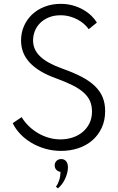

<svg xmlns="http://www.w3.org/2000/svg" viewBox="-20 -784 627 1016"><path d="M303.2 14.5Q350.9 14.5 393.2 0.7Q435.5 -13.2 467.3 -40.2Q499.1 -67.3 517.7 -106.6Q536.4 -145.9 536.4 -196.4Q536.4 -237.3 523 -269.8Q509.5 -302.3 481.8 -328.9Q454.1 -355.5 411.6 -377.7Q369.1 -400 310.9 -420.5Q270.5 -435 240.9 -451.1Q211.4 -467.3 192.3 -485.7Q173.2 -504.1 164.1 -525Q155 -545.9 155 -570Q155 -595.9 164.5 -620Q174.1 -644.1 192.7 -662.5Q211.4 -680.9 238.4 -692Q265.5 -703.2 300 -703.2Q326.4 -703.2 349.3 -696.8Q372.3 -690.5 391.1 -680.2Q410 -670 424.8 -656.8Q439.5 -643.6 449.5 -629.5L492.7 -664.5Q481.8 -682.7 463.6 -700.5Q445.5 -718.2 420.9 -732.3Q396.4 -746.4 366.4 -755Q336.4 -763.6 301.4 -763.6Q255 -763.6 216.4 -748.6Q177.7 -733.6 150 -707.5Q122.3 -681.4 106.8 -645.9Q91.4 -610.5 91.4 -569.5Q91.4 -536.4 102.7 -507Q114.1 -477.7 137.3 -452.7Q160.5 -427.7 195.5 -406.8Q230.5 -385.9 277.7 -369.1Q330 -350 366.1 -331.6Q402.3 -313.2 424.5 -292.5Q446.8 -271.8 456.8 -248Q466.8 -224.1 466.8 -194.1Q466.8 -158.2 453 -130.7Q439.1 -103.2 415.9 -84.3Q392.7 -65.5 362.7 -55.9Q332.7 -46.4 300 -46.4Q268.2 -46.4 237.7 -55.2Q207.3 -64.1 180.7 -79.8Q154.1 -95.5 132 -117Q110 -138.6 94.5 -164.1L47.3 -132.3Q61.8 -101.8 87.3 -75Q112.7 -48.2 146.1 -28.4Q179.5 -8.6 219.5 3Q259.5 14.5 303.2 14.5ZM286.4 212.7Q297.3 204.1 307 191.4Q316.8 178.6 323.9 163.6Q330.9 148.6 335.2 132.7Q339.5 116.8 339.5 102.3Q339.5 80.5 329.8 69.1Q320 57.7 304.1 57.7Q288.6 57.7 279.1 67.3Q269.5 76.8 269.5 91.4Q269.5 105.5 278.4 114.8Q287.3 124.1 300.5 125.5Q300 137.3 298.2 148.4Q296.4 159.5 293.2 169.5Q290 179.5 285.7 188.2Q281.4 196.8 275.9 203.6Z"/></svg>

Font: Spartan MB
Style: Regular
Weight: 212
Designer: Matt Bailey, Mirko Velimirovic
Foundry: Matt Bailey
Version: Version 1.005